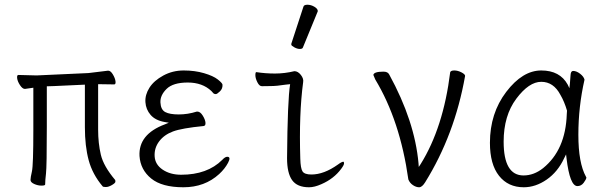

<svg xmlns="http://www.w3.org/2000/svg" viewBox="-20 -779 2540 812"><path d="M414 9Q371 -42 355 -101.5Q339 -161 339 -241V-421L209 -415L178 -414V-244Q178 -74 174.5 -45Q171 -16 171 1Q171 6 155.5 6Q140 6 124.5 -1Q109 -8 109 -18Q109 -28 115 -54Q121 -80 121 -230V-408Q95 -404 86 -403H85Q75 -403 64.5 -419Q54 -435 52.5 -448.5Q51 -462 58 -462L135 -460L354 -470L436 -480Q437 -480 438 -480Q448 -480 457.5 -464Q467 -448 468.5 -435Q470 -422 463 -422L395 -423V-231Q395 -173 406.5 -124.5Q418 -76 467 -18Q468 -16 468 -10.5Q468 -5 453.5 3.5Q439 12 427.5 12Q416 12 414 9Z M746 -40Q857 -40 920 -103Q932 -116 941 -116Q958 -116 944.5 -90.5Q931 -65 907 -43Q846 13 755.5 13Q665 13 619.5 -24Q574 -61 570 -119Q565 -211 677 -253L694 -260L676 -263Q637 -270 617 -293Q597 -316 595 -347Q593 -378 612 -408Q631 -438 670.5 -459.5Q710 -481 757 -481Q804 -481 843 -469.5Q882 -458 901 -443Q920 -428 921 -421Q922 -404 910 -392.5Q898 -381 892.5 -381Q887 -381 883 -384L874 -394Q836 -430 774 -430Q712 -430 684.5 -403Q657 -376 658.5 -345.5Q660 -315 679 -305Q698 -295 736 -295Q774 -295 812 -307H815Q827 -307 837.5 -290Q848 -273 849 -260Q850 -247 841 -246Q749 -237 711.5 -223Q674 -209 653 -181Q632 -153 634 -118Q636 -83 668 -61.5Q700 -40 746 -40Z M1287 13Q1237 13 1215.5 -17Q1194 -47 1194 -110Q1196 -356 1207 -423L1188 -421Q1150 -415 1124.5 -415Q1099 -415 1088 -414.5Q1077 -414 1068.5 -431Q1060 -448 1060 -461Q1060 -474 1064 -474Q1102 -468 1143 -468Q1184 -468 1225 -478Q1240 -478 1252.5 -462Q1265 -446 1262 -431Q1244 -297 1250 -108Q1251 -67 1259.5 -54Q1268 -41 1297 -41Q1350 -41 1409 -83Q1425 -95 1432 -95Q1435 -95 1435 -88Q1435 -81 1423 -65Q1392 -23 1339 0Q1310 13 1287 13ZM1261 -578Q1259 -572 1248 -572Q1237 -572 1224.5 -579Q1212 -586 1212 -590V-594L1263 -750Q1265 -759 1280 -759Q1295 -759 1309.5 -750.5Q1324 -742 1324 -732Q1324 -730 1323 -729Z M1778 -8Q1765 13 1752.5 13Q1740 13 1726.5 4Q1713 -5 1707 -20Q1672 -269 1567 -443L1559 -462Q1561 -476 1602 -476Q1620 -476 1626 -464Q1734 -267 1750 -88L1751 -73L1759 -85Q1855 -239 1884 -474Q1887 -481 1901.5 -481Q1916 -481 1931.5 -473Q1947 -465 1947 -458Q1903 -209 1778 -8Z M2195 13Q2129 13 2090.5 -35.5Q2052 -84 2052 -175Q2052 -300 2121 -390.5Q2190 -481 2269 -481Q2348 -481 2381 -421L2388 -406L2390 -423Q2392 -445 2393 -462Q2394 -479 2404 -479Q2418 -479 2433.5 -467Q2449 -455 2452 -442Q2426 -328 2426 -209Q2426 -90 2458 -32L2460 -28Q2459 -20 2448.5 -6Q2438 8 2422 8Q2390 8 2376 -109L2374 -126L2366 -110Q2339 -52 2292 -19.5Q2245 13 2195 13ZM2194 -37Q2238 -37 2277 -68Q2372 -145 2377 -296Q2377 -304 2378 -311Q2367 -349 2350 -378Q2321 -433 2269 -433Q2217 -433 2163.5 -361.5Q2110 -290 2110 -180Q2110 -37 2194 -37Z"/></svg>

Font: LXGW WenKai Mono TC Light
Style: Regular
Weight: 300
Designer: LXGW / Fontworks Inc.
Foundry: LXGW / Fontworks Inc.
Version: Version 1.330